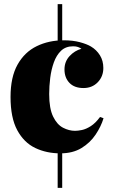

<svg xmlns="http://www.w3.org/2000/svg" viewBox="-20 -728 555 929"><path d="M259 181V-67H281V181ZM259 -519V-708H281V-519ZM288 -533Q332 -533 366 -524Q400 -515 420 -503Q447 -487 463.5 -460.5Q480 -434 480 -399Q480 -358 453 -330Q426 -302 384 -302Q340 -302 316 -327Q292 -352 292 -392Q292 -430 316.5 -456.5Q341 -483 374 -492Q367 -497 357.5 -500.5Q348 -504 334 -504Q298 -504 275.5 -482.5Q253 -461 240.5 -426Q228 -391 223 -351Q218 -311 218 -273Q218 -203 237 -164Q256 -125 285 -110Q314 -95 343 -95Q357 -95 376.5 -99Q396 -103 419 -117.5Q442 -132 464 -162L481 -156Q469 -116 442.5 -76.5Q416 -37 374 -11.5Q332 14 272 14Q205 14 150.5 -12Q96 -38 63.5 -98Q31 -158 31 -259Q31 -355 65 -415.5Q99 -476 157.5 -504.5Q216 -533 288 -533Z"/></svg>

Font: Playfair Display Black
Style: Regular
Weight: 900
Designer: Claus Eggers Sørensen
Foundry: Claus Eggers Sørensen
Version: Version 1.203